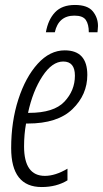

<svg xmlns="http://www.w3.org/2000/svg" viewBox="-20 -744 415 774"><path d="M201 -614Q216 -681 280 -681Q314 -681 326 -663.5Q338 -646 338 -614H373Q373 -619 374 -625Q375 -631 375 -639Q375 -673 354 -698.5Q333 -724 282 -724Q230 -724 202 -694.5Q174 -665 165 -614ZM252 -17V-64Q203 -35 161 -35Q77 -35 77 -154Q77 -202 85 -246H92Q212 -246 272 -304Q332 -362 332 -442Q332 -541 241 -541Q181 -541 132 -487Q83 -433 54 -343.5Q25 -254 25 -147Q25 10 148 10Q208 10 252 -17ZM235 -496Q282 -496 282 -439Q282 -379 239.5 -334Q197 -289 97 -289H93Q112 -377 151 -436.5Q190 -496 235 -496Z"/></svg>

Font: Noto Sans Display Condensed Light
Style: Italic
Weight: 300
Width: 3
Designer: Monotype Design team
Foundry: Monotype Imaging Inc.
Version: 1.000